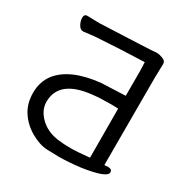

<svg xmlns="http://www.w3.org/2000/svg" viewBox="-164 -834 958 990"><g transform="rotate(30 314.5 -338.5)"><path d="M348.1 -48.8Q390.1 -48.8 460.9 -56.2L460 -348.1L418.9 -349.1Q353 -349.1 312 -344.2Q122.1 -325.2 122.1 -193.8Q122.1 -145 164.1 -103.5Q206.1 -62 273.9 -53.2Q308.1 -48.8 348.1 -48.8ZM317.9 20Q293 20 248 18.1Q203.1 16.1 152.6 -12.5Q102.1 -41 70.6 -87.9Q39.1 -134.8 39.1 -200.2Q39.1 -264.2 74.2 -312Q143.1 -400.9 318.8 -418.9L460.9 -424.8V-576.2L459 -624L314 -618.2L188 -610.8Q164.1 -609.9 140.6 -606.4Q117.2 -603 105 -602.1H104Q86.9 -602.1 75.9 -622.1Q64.9 -642.1 64.9 -661.1Q64.9 -683.1 84 -683.1L154.8 -681.2Q466.8 -693.8 486.8 -696.8H491.2Q504.9 -696.8 525.4 -689Q545.9 -681.2 545.9 -664.1L543.9 -575.2V-60.1L564 -62Q589.8 -62 589.8 -43Q589.8 -9.8 446.8 11.2Q373 20 317.9 20Z"/></g></svg>

Font: LXGW WenKai Screen
Style: Regular
Weight: 400
Designer: LXGW / Fontworks Inc.
Foundry: LXGW / Fontworks Inc.
Version: Version 1.510;January 18,2025